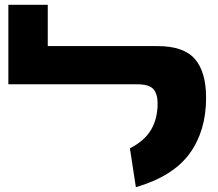

<svg xmlns="http://www.w3.org/2000/svg" viewBox="-20 -764 913 804"><path d="M524 -143Q585 -174 612.5 -220.5Q640 -267 640 -331Q640 -370 622.5 -390.5Q605 -411 555 -411H15V-744H180V-571H640Q749 -571 796 -517Q843 -463 843 -354Q843 -216 774 -121Q705 -26 549 20Z"/></svg>

Font: FiraGO Heavy
Style: Regular
Weight: 900
Designer: bBox Type
Foundry: bBox Type GmbH
Version: Version 1.001